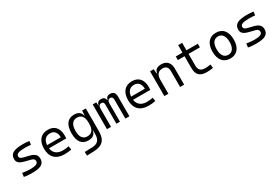

<svg xmlns="http://www.w3.org/2000/svg" viewBox="99 -1959 5075 3477"><g transform="rotate(-30 2636.5 -220.5)"><path d="M252.9 9.8C430.2 9.8 505.9 -35.6 505.9 -143.1C505.9 -222.7 459 -263.2 351.6 -289.1L257.3 -312C200.2 -326.2 175.3 -342.8 175.3 -376C175.3 -428.7 229 -450.7 356.4 -450.7C392.6 -450.7 430.2 -448.7 483.4 -443.8L492.2 -517.6C445.3 -524.4 406.7 -527.3 359.4 -527.3C168.5 -527.3 87.9 -481.4 87.9 -373C87.9 -299.3 132.3 -263.7 233.9 -238.3L351.6 -208.5C397.5 -196.8 418.5 -177.7 418.5 -141.6C418.5 -89.4 368.7 -66.9 252.9 -66.9C206.5 -66.9 157.7 -71.8 89.8 -83L80.1 -4.9C124.5 5.9 175.8 9.8 252.9 9.8Z M923.8 9.8C966.8 9.8 1018.1 6.8 1071.3 -3.9L1060.5 -79.6C1019 -70.8 976.6 -65.9 935.5 -65.9C819.3 -65.9 748 -121.6 733.4 -224.6H1093.8C1095.7 -241.7 1096.7 -261.2 1096.7 -283.2C1096.7 -440.4 1018.1 -527.3 880.9 -527.3C734.9 -527.3 651.4 -429.7 651.4 -261.7C651.4 -87.4 750 9.8 923.8 9.8ZM731.9 -292C739.7 -394 793.9 -451.7 881.8 -451.7C967.8 -451.7 1018.6 -394 1018.6 -292Z M1264.6 233.4 1412.1 228.5C1592.8 222.7 1671.9 138.7 1671.9 -45.9V-517.6H1595.7L1588.4 -416.5H1583C1571.8 -487.3 1516.6 -527.3 1430.2 -527.3C1293.9 -527.3 1222.7 -433.6 1222.7 -253.9C1222.7 -80.6 1293.5 9.8 1429.2 9.8C1517.1 9.8 1569.8 -32.7 1579.6 -103H1587.4V-30.3C1586.9 86.9 1537.1 147 1421.9 150.9L1260.7 155.8ZM1587.4 -271.5V-246.1C1587.4 -126.5 1539.6 -64 1447.8 -64C1355 -64 1306.6 -128.9 1306.6 -253.9C1306.6 -385.3 1355 -453.6 1447.3 -453.6C1539.6 -453.6 1587.4 -391.1 1587.4 -271.5Z M2200.7 0H2285.2V-405.3C2285.2 -489.7 2252.4 -527.3 2181.6 -527.3C2126.5 -527.3 2096.2 -496.6 2090.8 -453.1H2084.5C2074.7 -502.9 2043.9 -527.3 1996.6 -527.3C1939.5 -527.3 1909.2 -502.9 1902.8 -453.1H1896.5L1890.6 -517.6H1816.4V0H1900.9V-378.9C1900.9 -433.1 1921.4 -460.4 1962.4 -460.4C1996.6 -460.4 2013.7 -441.9 2013.7 -405.3V0H2087.9V-378.9C2087.9 -433.1 2108.4 -460.4 2150.4 -460.4C2185.1 -460.4 2200.7 -439 2200.7 -395.5Z M2681.6 9.8C2724.6 9.8 2775.9 6.8 2829.1 -3.9L2818.4 -79.6C2776.9 -70.8 2734.4 -65.9 2693.4 -65.9C2577.1 -65.9 2505.9 -121.6 2491.2 -224.6H2851.6C2853.5 -241.7 2854.5 -261.2 2854.5 -283.2C2854.5 -440.4 2775.9 -527.3 2638.7 -527.3C2492.7 -527.3 2409.2 -429.7 2409.2 -261.7C2409.2 -87.4 2507.8 9.8 2681.6 9.8ZM2489.7 -292C2497.6 -394 2551.8 -451.7 2639.6 -451.7C2725.6 -451.7 2776.4 -394 2776.4 -292Z M3345.2 0H3429.7V-336.9C3429.7 -458 3365.2 -527.3 3252 -527.3C3165 -527.3 3118.2 -493.2 3107.9 -423.8H3099.1L3092.3 -517.6H3015.6V0H3100.1V-291.5C3100.1 -397.9 3146 -450.7 3237.3 -450.7C3305.7 -450.7 3345.2 -409.7 3345.2 -337.4Z M3902.3 9.8C3949.7 9.8 3989.7 5.9 4034.2 -2L4024.4 -77.1C3981.9 -70.8 3947.3 -66.9 3912.1 -66.9C3818.4 -66.9 3777.3 -108.9 3777.3 -200.2V-442.4H4014.6V-517.6H3777.3V-673.8H3693.4V-517.6H3553.7V-442.4H3693.4V-196.8C3693.4 -54.7 3756.8 9.8 3902.3 9.8Z M4394.5 9.8C4535.6 9.8 4617.2 -87.9 4617.2 -258.8C4617.2 -429.7 4535.6 -527.3 4394.5 -527.3C4253.4 -527.3 4171.9 -429.7 4171.9 -258.8C4171.9 -87.9 4253.4 9.8 4394.5 9.8ZM4394.5 -66.9C4308.1 -66.9 4259.3 -136.2 4259.3 -258.8C4259.3 -381.3 4308.1 -450.7 4394.5 -450.7C4481 -450.7 4529.8 -381.3 4529.8 -258.8C4529.8 -136.2 4481 -66.9 4394.5 -66.9Z M4940.4 9.8C5117.7 9.8 5193.4 -35.6 5193.4 -143.1C5193.4 -222.7 5146.5 -263.2 5039.1 -289.1L4944.8 -312C4887.7 -326.2 4862.8 -342.8 4862.8 -376C4862.8 -428.7 4916.5 -450.7 5043.9 -450.7C5080.1 -450.7 5117.7 -448.7 5170.9 -443.8L5179.7 -517.6C5132.8 -524.4 5094.2 -527.3 5046.9 -527.3C4856 -527.3 4775.4 -481.4 4775.4 -373C4775.4 -299.3 4819.8 -263.7 4921.4 -238.3L5039.1 -208.5C5085 -196.8 5106 -177.7 5106 -141.6C5106 -89.4 5056.2 -66.9 4940.4 -66.9C4894 -66.9 4845.2 -71.8 4777.3 -83L4767.6 -4.9C4812 5.9 4863.3 9.8 4940.4 9.8Z"/></g></svg>

Font: Cascadia Mono PL SemiLight
Style: Regular
Weight: 350
Monospace: yes
Designer: Aaron Bell
Foundry: Saja Typeworks
Version: Version 2404.023